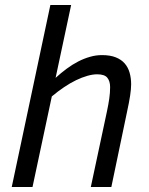

<svg xmlns="http://www.w3.org/2000/svg" viewBox="-20 -747 597 767"><path d="M342.8 0 407.2 -301.8Q413.1 -329.6 416.5 -353Q419.9 -376.5 419.9 -398.9Q419.9 -422.4 408.9 -436.3Q397.9 -450.2 368.2 -450.2Q350.6 -450.2 329.1 -444.1Q307.6 -438 284.2 -426.8Q260.7 -415.5 236.1 -398.9Q211.4 -382.3 187 -361.8L109.9 0H26.9L181.2 -727.1H264.2L202.1 -436Q223.6 -455.6 246.3 -472.4Q269 -489.3 292.2 -501.2Q315.4 -513.2 339.4 -520Q363.3 -526.9 387.2 -526.9Q419.9 -526.9 442.1 -518.1Q464.4 -509.3 478 -493.7Q491.7 -478 497.8 -456.5Q503.9 -435.1 503.9 -410.2Q503.9 -392.1 499.8 -364.7Q495.6 -337.4 487.8 -301.8L424.8 0Z"/></svg>

Font: Lorenzo Sans
Style: Italic
Weight: 400
Italic angle: -12°
Foundry: Intel Corporation
Version: Version 1.00; ttfautohint (v1.5)